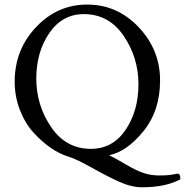

<svg xmlns="http://www.w3.org/2000/svg" viewBox="-20 -671 794 824"><path d="M742.2 74.2Q753.9 74.2 753.9 93.8V98.6Q689.5 132.8 589.8 132.8Q543 132.8 487.8 107.4Q432.6 82 371.6 47.4Q310.5 12.7 272.9 1Q235.4 -10.7 198.2 -36.1Q161.1 -61.5 125 -100.6Q88.9 -139.6 65.9 -197.8Q43 -255.9 43 -320.3Q43 -457 134.3 -554.2Q225.6 -651.4 354.5 -651.4Q483.4 -651.4 575.2 -554.2Q667 -457 667 -326.2Q667 -195.3 595.2 -107.4Q523.4 -19.5 448.2 -4.9Q474.6 7.8 521 35.2Q567.4 62.5 598.6 72.3Q629.9 82 661.6 82Q693.4 82 708 80.1Q722.7 78.1 731.4 76.2Q740.2 74.2 742.2 74.2ZM339.8 -610.4Q247.1 -610.4 191.4 -528.8Q135.7 -447.3 135.7 -333.5Q135.7 -219.7 199.2 -126Q262.7 -32.2 370.1 -32.2Q463.9 -32.2 519 -113.8Q574.2 -195.3 574.2 -309.6Q574.2 -423.8 510.7 -517.1Q447.3 -610.4 339.8 -610.4Z"/></svg>

Font: CrimsonText-Roman
Style: Roman
Weight: 400
Version: Version 0.13